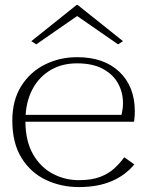

<svg xmlns="http://www.w3.org/2000/svg" viewBox="-20 -745 607 779"><path d="M525 -78Q489 -34 433 -10Q377 14 300 14Q228 14 166.5 -15Q105 -44 67.5 -104Q30 -164 30 -256Q30 -338 66 -395.5Q102 -453 162 -483Q222 -513 293 -513Q402 -513 464.5 -453.5Q527 -394 527 -293Q527 -272 524 -251H83Q84 -170 115 -117.5Q146 -65 195 -39.5Q244 -14 300 -14Q351 -14 385.5 -27Q420 -40 443.5 -61.5Q467 -83 484 -107ZM293 -488Q232 -488 186.5 -461.5Q141 -435 114.5 -388Q88 -341 84 -279H473Q476 -292 477.5 -303Q479 -314 479 -327Q479 -370 459 -406.5Q439 -443 397.5 -465.5Q356 -488 293 -488ZM127 -565 107 -578 291 -725H295L479 -578L459 -565L293 -680Z"/></svg>

Font: Panamera Light
Style: Regular
Weight: 300
Designer: Bastien Sozeau
Foundry: NBR — Bastien Sozeau
Version: Version 3.002; ttfautohint (v1.8.4.7-5d5b);gftools[0.9.33]